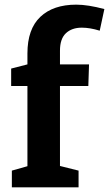

<svg xmlns="http://www.w3.org/2000/svg" viewBox="-20 -806 469 826"><path d="M238 -588V-529H363L360 -436H238V-92L318 -72V0H31V-72L98 -91V-436H28V-511L98 -529V-576Q98 -681 153.5 -733.5Q209 -786 308 -786Q358 -786 429 -767L409 -674Q367 -687 332 -687Q289 -687 263.5 -663Q238 -639 238 -588Z"/></svg>

Font: Bitter Pro
Style: Bold
Weight: 700
Designer: Sol Matas, and Bitter project Authors
Foundry: Sol Matas
Version: Version 1.010